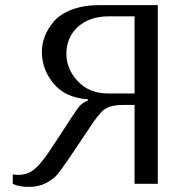

<svg xmlns="http://www.w3.org/2000/svg" viewBox="-20 -720 758 752"><path d="M371 -700H598V0H507V-309H463Q411 -309 387 -290Q363 -271 324 -209L245 -92Q219 -54 204.5 -36.5Q190 -19 161 -3.5Q132 12 94 12Q53 12 30 0V-37Q42 -35 50 -35Q88 -35 113.5 -56Q139 -77 171 -124Q199 -166 224.5 -205Q250 -244 260.5 -260.5Q271 -277 281.5 -291.5Q292 -306 298.5 -311.5Q305 -317 315 -322L325 -327V-331Q236 -337 190 -392.5Q144 -448 144 -517Q144 -547 155 -576.5Q166 -606 190 -635Q214 -664 260.5 -682Q307 -700 371 -700ZM507 -354V-656H406Q331 -656 285.5 -615Q240 -574 240 -509Q240 -450 284.5 -402Q329 -354 404 -354Z"/></svg>

Font: Tenor Sans
Style: Regular
Weight: 400
Designer: Denis Masharov
Foundry: Denis Masharov
Version: Version 1.1